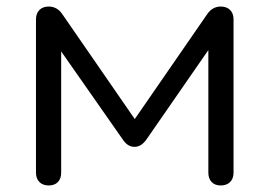

<svg xmlns="http://www.w3.org/2000/svg" viewBox="-20 -567 824 587"><path d="M129 0Q111 0 100.5 -10.5Q90 -21 90 -39V-508Q90 -526 100.5 -536.5Q111 -547 129 -547Q155 -547 171 -523L392 -203L613 -523Q629 -547 655 -547Q673 -547 683.5 -536.5Q694 -526 694 -508V-39Q694 -21 683.5 -10.5Q673 0 655 0Q637 0 627 -10.5Q617 -21 617 -39V-458L642 -450L428 -141Q412 -118 391 -118Q370 -118 355 -141L141 -447L167 -455V-39Q167 -21 157 -10.5Q147 0 129 0Z"/></svg>

Font: Comfortaa
Style: Regular
Weight: 400
Designer: Johan Aakerlund
Foundry: Johan Aakerlund
Version: Version 3.104; ttfautohint (v1.8.1.43-b0c9)